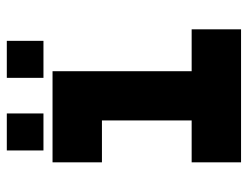

<svg xmlns="http://www.w3.org/2000/svg" viewBox="-100 -610 711 550"><g transform="rotate(-90 255.0 -335.5)"><path d="M64.5 0V-141.5H184.5V-398.5H64.5V-540H325.5V-141.5H445.5V0ZM306.5 -566V-671H412.5V-566ZM98.5 -566V-671H204.5V-566Z"/></g></svg>

Font: Tourney Expanded Black
Style: Regular
Weight: 900
Width: 7
Designer: Tyler Finck
Foundry: Etcetera Type Co
Version: Version 1.010; ttfautohint (v1.8.3)